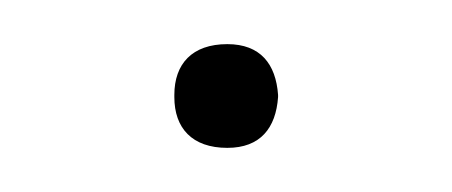

<svg xmlns="http://www.w3.org/2000/svg" viewBox="-20 -294 205 87"><path d="M59 -251V-250C59 -236 67 -227 83 -227C98 -227 105 -236 106 -250V-251C105 -265 98 -274 83 -274C67 -274 59 -265 59 -251Z"/></svg>

Font: LT Wave Alt Thin
Style: Regular
Weight: 100
Designer: Daniel Lyons
Version: Version 2.5 (Glyphs App)